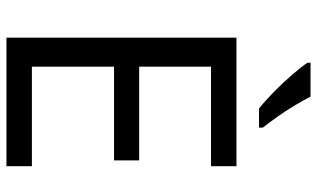

<svg xmlns="http://www.w3.org/2000/svg" viewBox="-214 -770 984 596"><g transform="rotate(90 278.0 -472.0)"><path d="M496 0H97V-714H496V-635H187V-412H478V-334H187V-79H496ZM280 -944Q291 -922 307.5 -894.5Q324 -867 342.5 -841Q361 -815 376 -796V-784H317Q294 -802 265 -830.5Q236 -859 211.5 -887.5Q187 -916 175 -934V-944Z"/></g></svg>

Font: Noto Sans NKo
Style: Regular
Weight: 400
Designer: Monotype Design Team
Foundry: Monotype Imaging Inc.
Version: Version 2.003; ttfautohint (v1.8.4.7-5d5b)